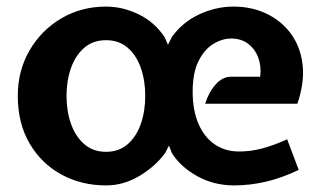

<svg xmlns="http://www.w3.org/2000/svg" viewBox="-20 -550 986 583"><path d="M302 13Q227 13 166.2 -20.2Q105.5 -53.5 69.8 -114.5Q34 -175.5 34 -259Q34 -335.5 69.8 -397Q105.5 -458.5 166.2 -494.2Q227 -530 302 -530Q352.5 -530 401 -506.5Q449.5 -483 480 -437L490 -414L502 -438Q534.5 -483 585.2 -506.5Q636 -530 689 -530Q744.5 -530 789.8 -508.2Q835 -486.5 863.8 -447Q892.5 -407.5 898.8 -353.5Q905 -299.5 883 -235H603Q613.5 -269.5 634.5 -293.2Q655.5 -317 681 -317H770Q774 -347.5 764.5 -374Q755 -400.5 733.8 -416.8Q712.5 -433 682 -433Q654.5 -433 627.5 -416.5Q600.5 -400 582.8 -364.5Q565 -329 565 -272Q565 -214.5 582.8 -173.8Q600.5 -133 632.2 -111.5Q664 -90 706 -90Q740.5 -90 774.5 -98.8Q808.5 -107.5 852 -127L887 -34Q833 -8.5 785.2 2.2Q737.5 13 691 13Q629.5 13 579 -15Q528.5 -43 502 -85L493 -108L482 -86Q452 -45 403.8 -16Q355.5 13 302 13ZM302 -89Q341 -89 367.5 -112Q394 -135 407.5 -173.5Q421 -212 421 -259Q421 -305.5 407.5 -344Q394 -382.5 367.5 -405.2Q341 -428 302 -428Q263 -428 236.2 -405.2Q209.5 -382.5 195.8 -344Q182 -305.5 182 -259Q182 -212 195.8 -173.5Q209.5 -135 236.2 -112Q263 -89 302 -89Z"/></svg>

Font: Expletus Sans
Style: Bold
Weight: 700
Version: Version 7.500